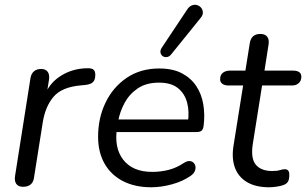

<svg xmlns="http://www.w3.org/2000/svg" viewBox="-20 -786 1299 815"><path d="M77.4 6.9Q58 6.9 49.3 -5.2Q40.5 -17.3 44 -39.7L109.3 -454Q112.7 -473.9 124.4 -483.6Q136 -493.3 154.9 -493.3Q173.3 -493.3 182.3 -481.4Q191.3 -469.5 187.9 -447.1L175.7 -370.5H165.2Q185.7 -430 235.2 -462.2Q284.6 -494.5 346.6 -496.3Q368.7 -497.3 376.6 -490.7Q384.5 -484.2 384.5 -468.1Q384.5 -447.3 374.8 -437.6Q365.1 -427.9 342.7 -425.5L322.7 -423.5Q243 -416.5 207.9 -375.9Q172.8 -335.2 161.7 -267.8L124.4 -32.4Q122 -13 110.1 -3Q98.3 6.9 77.4 6.9Z M621.9 8.9Q552.7 8.9 501.9 -17.2Q451.1 -43.4 423.8 -91.6Q396.4 -139.7 396.4 -205.6Q396.4 -285 428 -350.5Q459.6 -416.1 517.9 -455.7Q576.3 -495.3 655.8 -495.3Q713.1 -495.3 751.7 -475.1Q790.3 -454.9 813 -420.7Q835.7 -386.5 842.9 -343.1Q850.1 -299.7 844.6 -254.3Q842.6 -237 835.7 -231.3Q828.8 -225.5 814.4 -225.5H458.8L466.7 -279H795.4L777.4 -265.6Q784.4 -313 774.1 -351.1Q763.8 -389.3 735 -412.2Q706.3 -435.2 654.8 -435.2Q600.7 -435.2 564.6 -410.7Q528.6 -386.2 508.4 -348.3Q488.2 -310.5 481.1 -269.2L477.2 -245.1Q463.1 -159.9 503 -108.1Q543 -56.4 626 -56.4Q662.4 -56.4 696 -65Q729.6 -73.6 759.8 -93.9Q773.5 -102.8 784 -102.4Q794.6 -101.9 801.2 -95.6Q807.9 -89.3 809.6 -79.8Q811.3 -70.2 806.7 -59.4Q802 -48.7 790.3 -40.3Q756.3 -16.2 710.2 -3.7Q664 8.9 621.9 8.9ZM706.7 -555.3Q698.4 -545 688.4 -543.8Q678.4 -542.5 670.8 -547.6Q663.3 -552.8 661.3 -562.5Q659.3 -572.3 666.7 -583.5L774.4 -745.3Q783.7 -759.6 795.2 -763.5Q806.7 -767.5 817 -764.3Q827.2 -761.2 834.1 -752.6Q840.9 -744.1 841.1 -732.8Q841.4 -721.5 831.6 -709.8Z M1121.9 8.9Q1065.3 8.9 1028.6 -12.9Q991.9 -34.8 977.3 -74Q962.7 -113.3 971.1 -166.6L1012 -423.1H950Q933.4 -423.1 923.9 -430.2Q914.4 -437.2 914.4 -449.8Q914.4 -467.9 926.1 -477.1Q937.8 -486.3 956.7 -486.3H1021.7L1040.4 -603.6Q1043.8 -623 1055 -632.5Q1066.2 -641.9 1085.1 -641.9Q1105.4 -641.9 1114.4 -630Q1123.4 -618.1 1119.9 -596.3L1102.7 -486.3H1223Q1240.6 -486.3 1249.8 -480Q1259.1 -473.7 1259.1 -460.1Q1259.1 -443.5 1248.3 -433.3Q1237.6 -423.1 1219.1 -423.1H1092.5L1053.1 -175.2Q1043.5 -113.6 1065.9 -86.9Q1088.2 -60.1 1135.2 -60.1Q1156.4 -60.1 1168.2 -63.9Q1180 -67.7 1188.4 -67.7Q1198.2 -67.7 1203.1 -62.3Q1208 -57 1208 -43.3Q1208 -22.6 1201.5 -13.6Q1195 -4.5 1181.9 -0.1Q1170.9 3.9 1153.6 6.4Q1136.4 8.9 1121.9 8.9Z"/></svg>

Font: Nunito ExtraLight
Style: Italic
Weight: 200
Italic angle: -9°
Designer: Vernon Adams
Foundry: Vernon Adams
Version: Version 3.602